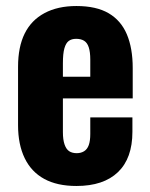

<svg xmlns="http://www.w3.org/2000/svg" viewBox="-20 -608 500 638"><path d="M234 10Q170 10 127 -13.5Q84 -37 62 -82.5Q40 -128 40 -192V-386Q40 -452 62 -496.5Q84 -541 128 -564.5Q172 -588 234 -588Q300 -588 341 -564Q382 -540 401.5 -494Q421 -448 421 -382V-281H189V-169Q189 -144 194.5 -128Q200 -112 210 -105.5Q220 -99 235 -99Q249 -99 259.5 -105.5Q270 -112 275 -126Q280 -140 280 -163V-218H420V-170Q420 -82 372 -36Q324 10 234 10ZM189 -353H280V-410Q280 -435 275 -450.5Q270 -466 259.5 -472.5Q249 -479 233 -479Q218 -479 208.5 -472Q199 -465 194 -447.5Q189 -430 189 -398Z"/></svg>

Font: Oswald SemiBold
Style: Regular
Weight: 600
Designer: Vernon Adams
Foundry: Vernon Adams
Version: Version 4.103;gftools[0.9.33.dev8+g029e19f]